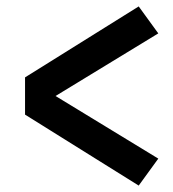

<svg xmlns="http://www.w3.org/2000/svg" viewBox="-20 -639 540 598"><path d="M412 -61 58 -282V-398L412 -619L473 -535L153 -340L473 -145Z"/></svg>

Font: Iosevka SS18 Extrabold
Style: Regular
Weight: 800
Monospace: yes
Designer: Belleve Invis
Foundry: Belleve Invis
Version: Version 25.1.1; ttfautohint (v1.8.4)